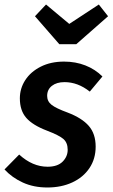

<svg xmlns="http://www.w3.org/2000/svg" viewBox="-36 -816 499 851"><path d="M418 -477 362 -410Q309 -452 250 -452Q215 -452 194 -435.5Q173 -419 173 -391Q173 -367 192.5 -351.5Q212 -336 264 -317Q327 -293 357.5 -258Q388 -223 388 -166Q388 -112 360.5 -71Q333 -30 284.5 -7.5Q236 15 174 15Q113 15 65 -7Q17 -29 -16 -65L49 -131Q108 -77 175 -77Q219 -77 241.5 -99.5Q264 -122 264 -152Q264 -183 245.5 -199.5Q227 -216 172 -237Q109 -261 80.5 -293.5Q52 -326 52 -380Q52 -424 76 -461Q100 -498 144.5 -520.5Q189 -543 248 -543Q299 -543 342.5 -526Q386 -509 418 -477ZM443 -744 302 -620H227L119 -744L168 -796L271 -710L402 -796Z"/></svg>

Font: Fira Sans Condensed Medium
Style: Italic
Weight: 500
Width: 3
Italic angle: -8°
Designer: bBox Type GmbH & Carrois Corporate GbR & Edenspiekermann AG
Foundry: bBox Type GmbH & Carrois Corporate GbR & Edenspiekermann AG
Version: Version 4.301